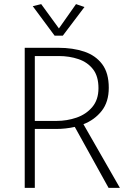

<svg xmlns="http://www.w3.org/2000/svg" viewBox="-20 -912 612 932"><path d="M265 -640Q317 -640 361 -625Q405 -610 431.5 -576Q458 -542 458 -484Q458 -428 428 -392.5Q398 -357 351.5 -341Q305 -325 254 -325H149V-640ZM100 -680V0H149V-286H252Q275 -286 298 -288.5Q321 -291 343 -296L507 0H562L385 -309Q439 -330 473.5 -373.5Q508 -417 508 -486Q508 -558 476 -600.5Q444 -643 389 -661.5Q334 -680 263 -680ZM266 -774 180 -892 139 -882 245 -739H285L390 -878L349 -892Z"/></svg>

Font: Catamaran Thin
Style: Regular
Weight: 100
Designer: Pria Ravichandran
Version: Version 2.000